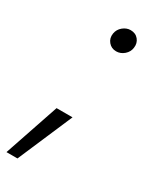

<svg xmlns="http://www.w3.org/2000/svg" viewBox="-184 -570 634 784"><g transform="rotate(30 132.5 -177.5)"><path d="M-4.4 165.5 83 -92.3H158.2L47.4 165.5ZM177.2 -414.6Q154.8 -414.6 140.6 -431.4Q126.5 -448.2 130.4 -471.7Q133.8 -492.2 150.4 -505.9Q167 -519.5 186 -519.5Q210 -519.5 223.4 -502.9Q236.8 -486.3 233.4 -463.9Q231 -443.4 214.4 -429Q197.8 -414.6 177.2 -414.6Z"/></g></svg>

Font: Inter Light
Style: Italic
Weight: 300
Italic angle: -9.3988°
Designer: Rasmus Andersson
Foundry: rsms
Version: Version 4.001;git-66647c0bb